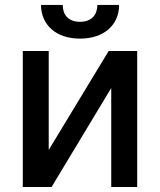

<svg xmlns="http://www.w3.org/2000/svg" viewBox="-20 -750 642 770"><path d="M71.4 0V-545.5H175.4V-148.8L415.8 -545.5H530.2V0H426.1V-397L186.8 0ZM231.5 -730.1Q231.5 -717 235.3 -704.7Q239 -692.5 247.3 -683.1Q255.7 -673.7 268.8 -668.1Q282 -662.6 300.8 -662.6Q319.6 -662.6 332.7 -668.1Q345.9 -673.7 354.2 -682.9Q362.6 -692.1 366.5 -704.4Q370.4 -716.6 370.4 -730.1H457.7Q457.7 -700.3 446.7 -675.4Q435.7 -650.6 415.3 -632.6Q394.9 -614.7 365.9 -604.9Q337 -595.2 300.8 -595.2Q264.9 -595.2 236 -604.9Q207 -614.7 186.8 -632.6Q166.5 -650.6 155.5 -675.4Q144.5 -700.3 144.5 -730.1Z"/></svg>

Font: Cannonade Med
Style: Regular
Weight: 500
Designer: Rasmus Andersson
Foundry: rsms
Version: Version 3.012;git-f93a4a705